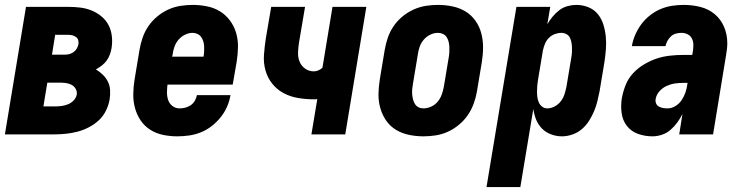

<svg xmlns="http://www.w3.org/2000/svg" viewBox="-20 -548 3040 783"><path d="M0 0 86 -520H259Q284 -520 308 -517Q332 -514 354 -505Q376 -496 394 -481Q412 -466 422.5 -446Q433 -426 436 -401.5Q439 -377 435 -352Q433 -339 428 -325.5Q423 -312 415 -301Q407 -290 395.5 -281Q384 -272 371 -265Q386 -256 399 -243.5Q412 -231 420 -215Q428 -199 429 -180Q430 -161 427 -142Q423 -119 412 -96.5Q401 -74 382.5 -57Q364 -40 341.5 -28.5Q319 -17 296 -11Q273 -5 249 -2.5Q225 0 202 0ZM192 -325H242Q252 -325 261 -327Q270 -329 278.5 -334.5Q287 -340 292.5 -349Q298 -358 300 -368Q301 -376 299 -384Q297 -392 290 -397Q283 -402 275 -404Q267 -406 258 -406H205ZM157 -114H202Q216 -114 229 -115.5Q242 -117 255.5 -122Q269 -127 279.5 -137.5Q290 -148 293 -162Q295 -175 288.5 -186Q282 -197 271 -202.5Q260 -208 247.5 -209.5Q235 -211 222 -211H173Z M703 8Q673 8 644.5 2Q616 -4 592.5 -19Q569 -34 553.5 -57Q538 -80 530.5 -107.5Q523 -135 523.5 -165Q524 -195 529 -225L549 -345Q553 -369 561.5 -394Q570 -419 585 -441Q600 -463 621 -480.5Q642 -498 666 -509Q690 -520 715.5 -524Q741 -528 765 -528Q796 -528 825 -522Q854 -516 877.5 -501.5Q901 -487 918 -464Q935 -441 943 -413.5Q951 -386 950.5 -356Q950 -326 945 -295L929 -203H663Q661 -187 661 -170.5Q661 -154 666 -139.5Q671 -125 683.5 -115.5Q696 -106 713 -106Q724 -106 736 -109Q748 -112 758.5 -119.5Q769 -127 775 -138Q781 -149 783 -160H920Q916 -136 906 -113Q896 -90 880 -70Q864 -50 843.5 -34Q823 -18 799.5 -8.5Q776 1 751.5 4.5Q727 8 703 8ZM682 -317H810Q812 -328 812.5 -338.5Q813 -349 812.5 -359.5Q812 -370 809 -379.5Q806 -389 800.5 -397Q795 -405 785.5 -409.5Q776 -414 765 -414Q750 -414 734.5 -406.5Q719 -399 708 -386Q697 -373 691.5 -357.5Q686 -342 684 -326Z M1250 0 1274 -144Q1270 -143 1266.5 -143Q1263 -143 1259 -143Q1227 -143 1195 -148.5Q1163 -154 1136 -168.5Q1109 -183 1090 -207Q1071 -231 1062.5 -261.5Q1054 -292 1056.5 -325Q1059 -358 1064 -391L1086 -520H1224L1199 -372Q1196 -352 1195.5 -332.5Q1195 -313 1202 -296Q1209 -279 1224.5 -268Q1240 -257 1260 -257Q1269 -257 1278.5 -261Q1288 -265 1295 -272L1336 -520H1474L1388 0Z M1707 8Q1677 8 1648 2Q1619 -4 1595 -18.5Q1571 -33 1555 -56Q1539 -79 1531 -107Q1523 -135 1523.5 -164.5Q1524 -194 1529 -225L1549 -345Q1553 -369 1561.5 -394Q1570 -419 1585 -441Q1600 -463 1621 -480.5Q1642 -498 1666.5 -509Q1691 -520 1716 -524Q1741 -528 1766 -528Q1796 -528 1825 -522Q1854 -516 1878 -501.5Q1902 -487 1918.5 -464Q1935 -441 1942.5 -413Q1950 -385 1950 -355.5Q1950 -326 1945 -295L1925 -175Q1921 -151 1912 -126Q1903 -101 1888 -79Q1873 -57 1852 -39.5Q1831 -22 1807 -11Q1783 0 1757.5 4Q1732 8 1707 8ZM1707 -106Q1723 -106 1739 -113.5Q1755 -121 1765.5 -134Q1776 -147 1781.5 -162.5Q1787 -178 1790 -194L1810 -314Q1812 -325 1812.5 -336Q1813 -347 1812.5 -357.5Q1812 -368 1809.5 -378Q1807 -388 1801.5 -396.5Q1796 -405 1786.5 -409.5Q1777 -414 1766 -414Q1750 -414 1734.5 -406.5Q1719 -399 1708 -386Q1697 -373 1691.5 -357.5Q1686 -342 1684 -326L1664 -206Q1662 -195 1661 -184Q1660 -173 1661 -162.5Q1662 -152 1664.5 -142Q1667 -132 1672.5 -123.5Q1678 -115 1687 -110.5Q1696 -106 1707 -106Z M1964 215 2086 -520H2224L2212 -449Q2221 -465 2233.5 -480Q2246 -495 2261 -506.5Q2276 -518 2294.5 -523Q2313 -528 2330 -528Q2356 -528 2379.5 -518.5Q2403 -509 2418 -490.5Q2433 -472 2440.5 -448Q2448 -424 2450.5 -399Q2453 -374 2451 -348Q2449 -322 2445 -295L2425 -175Q2421 -155 2416 -134.5Q2411 -114 2402.5 -94Q2394 -74 2382 -55Q2370 -36 2353 -21.5Q2336 -7 2314.5 0.5Q2293 8 2272 8Q2249 8 2227.5 0Q2206 -8 2190.5 -23.5Q2175 -39 2166.5 -60Q2158 -81 2155 -104L2102 215ZM2212 -106Q2227 -106 2242 -114Q2257 -122 2267 -135Q2277 -148 2282 -163.5Q2287 -179 2290 -194L2310 -314Q2312 -325 2312.5 -335.5Q2313 -346 2312.5 -356.5Q2312 -367 2310 -377Q2308 -387 2303.5 -395.5Q2299 -404 2289.5 -409Q2280 -414 2269 -414Q2256 -414 2242.5 -409Q2229 -404 2218.5 -393.5Q2208 -383 2202.5 -369.5Q2197 -356 2194 -342L2174 -222Q2172 -210 2171 -198.5Q2170 -187 2170 -175Q2170 -163 2171.5 -151.5Q2173 -140 2177.5 -130Q2182 -120 2191 -113Q2200 -106 2212 -106Z M2641 8Q2610 8 2582 -2Q2554 -12 2536.5 -34.5Q2519 -57 2515 -87.5Q2511 -118 2516 -148Q2521 -175 2531.5 -201.5Q2542 -228 2562 -249.5Q2582 -271 2607.5 -286Q2633 -301 2659 -309.5Q2685 -318 2712.5 -321Q2740 -324 2766 -324H2803L2806 -341Q2808 -355 2807.5 -368Q2807 -381 2801 -392Q2795 -403 2783.5 -408.5Q2772 -414 2759 -414Q2748 -414 2736.5 -411Q2725 -408 2716.5 -400Q2708 -392 2702 -381.5Q2696 -371 2694 -360H2557V-361Q2561 -384 2571 -407Q2581 -430 2596 -450Q2611 -470 2631.5 -486Q2652 -502 2675 -511.5Q2698 -521 2721.5 -524.5Q2745 -528 2768 -528Q2804 -528 2837 -519.5Q2870 -511 2895 -490Q2920 -469 2933 -438Q2946 -407 2946 -372Q2946 -360 2944.5 -347.5Q2943 -335 2941 -323L2888 0H2750L2763 -83Q2754 -65 2742 -48.5Q2730 -32 2714.5 -18.5Q2699 -5 2679.5 1.5Q2660 8 2641 8ZM2702 -106Q2719 -106 2734.5 -115.5Q2750 -125 2760 -140Q2770 -155 2775.5 -171.5Q2781 -188 2783 -204L2784 -210H2766Q2749 -210 2732 -207.5Q2715 -205 2698.5 -197.5Q2682 -190 2669.5 -176Q2657 -162 2654 -145Q2652 -135 2655.5 -126.5Q2659 -118 2667 -113.5Q2675 -109 2684 -107.5Q2693 -106 2702 -106Z"/></svg>

Font: Iosevka Heavy Oblique
Style: Regular
Weight: 900
Italic angle: -9°
Monospace: yes
Designer: Belleve Invis
Foundry: Belleve Invis
Version: Version 32.5.0; ttfautohint (v1.8.4)